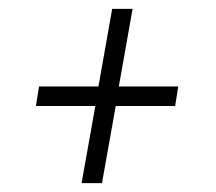

<svg xmlns="http://www.w3.org/2000/svg" viewBox="-20 -472 486 433"><path d="M164 -59 195 -233H61L68 -277H202L233 -452H279L248 -277H382L375 -233H241L210 -59Z"/></svg>

Font: Archivo ExtraCondensed Thin
Style: Italic
Weight: 250
Width: 2
Italic angle: -10°
Designer: Hector Gatti
Foundry: Omnibus-Type
Version: Version 2.001